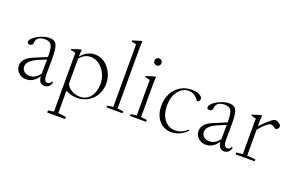

<svg xmlns="http://www.w3.org/2000/svg" viewBox="-112 -1176 2874 1870"><g transform="rotate(20 1325.0 -240.5)"><path d="M155.8 11.2Q109.4 11.2 77.4 -19Q45.4 -49.3 45.4 -92.8Q45.4 -167 149.9 -210.4L283.7 -266.1V-276.9Q283.7 -358.4 265.9 -388.7Q248 -418.9 200.2 -418.9Q155.3 -418.9 131.1 -400.4Q106.9 -381.8 106.9 -346.7Q106.9 -334 96.9 -326.2Q86.9 -318.4 70.8 -318.4Q49.3 -318.4 49.3 -339.4Q49.3 -360.8 79.6 -386.2Q109.9 -411.6 154.1 -429Q198.2 -446.3 235.4 -446.3Q290 -446.3 309.1 -409.7Q328.1 -373 328.1 -268.1L326.7 -102.5Q325.7 -27.3 365.7 -27.3Q389.6 -27.3 403.3 -55.7L414.6 -51.8Q408.2 -22 390.4 -5.4Q372.6 11.2 346.7 11.2Q317.4 11.2 300.5 -9.3Q283.7 -29.8 282.2 -66.9Q258.8 -29.3 226.3 -9Q193.8 11.2 155.8 11.2ZM97.2 -101.6Q97.2 -71.3 119.1 -51.5Q141.1 -31.7 174.8 -31.7Q239.3 -31.7 282.2 -93.8Q283.7 -167 283.7 -240.2L218.8 -213.4Q155.3 -187.5 126.2 -160.6Q97.2 -133.8 97.2 -101.6Z M461.4 244.6V222.2L520.5 213.4V-395.5L470.2 -407.2V-417.5L562.5 -446.3L568.4 -439.9Q564.9 -407.2 564.9 -377.9V-371.6Q592.8 -408.7 630.6 -427.5Q668.5 -446.3 706.5 -446.3Q742.7 -446.3 774.9 -432.6Q807.1 -418.9 830.8 -396Q854.5 -373 871.8 -343.5Q889.2 -314 897.7 -281.2Q906.2 -248.5 906.2 -216.8Q906.2 -165.5 887.9 -122.1Q869.6 -78.6 838.9 -49.6Q808.1 -20.5 768.6 -4.4Q729 11.7 686 11.7Q625.5 11.7 564.9 -18.1V212.4L647.9 222.2V244.6ZM676.3 -409.7Q610.4 -409.7 564.9 -350.6V-91.8Q579.6 -54.7 620.4 -31.7Q661.1 -8.8 706.5 -8.8Q773.9 -8.8 814.2 -61Q854.5 -113.3 854.5 -194.3Q854.5 -249.5 830.8 -299.1Q807.1 -348.6 765.9 -379.2Q724.6 -409.7 676.3 -409.7Z M987.3 0V-19.5L1047.9 -26.9V-675.8L998 -687V-698.2L1089.8 -726.1L1095.2 -719.7Q1092.3 -682.6 1092.3 -657.7V-26.9L1154.3 -19.5V0Z M1269.5 -587.9Q1269.5 -603 1280.3 -613.8Q1291 -624.5 1306.6 -624.5Q1321.8 -624.5 1332.8 -613.8Q1343.8 -603 1343.8 -587.9Q1343.8 -572.3 1333 -561.5Q1322.3 -550.8 1306.6 -550.8Q1291 -550.8 1280.3 -561.5Q1269.5 -572.3 1269.5 -587.9ZM1230.5 0V-19.5L1291 -26.9V-395.5L1241.2 -407.2V-418L1333.5 -446.3L1338.9 -439.9Q1335.9 -402.8 1335.9 -377.9V-26.9L1397.5 -19.5V0Z M1662.1 11.2Q1581.1 11.2 1532 -47.6Q1482.9 -106.4 1482.9 -198.2Q1482.9 -266.1 1509.8 -322Q1536.6 -377.9 1589.4 -412.1Q1642.1 -446.3 1711.4 -446.3Q1788.1 -446.3 1818.8 -406.7Q1822.3 -402.3 1822.3 -389.2Q1822.3 -377 1814.2 -367.9Q1806.2 -358.9 1796.4 -358.9Q1793.9 -358.9 1792 -361.3Q1749 -425.8 1685.5 -425.8Q1624.5 -425.8 1579.6 -370.1Q1534.7 -314.5 1534.7 -219.2Q1534.7 -127 1578.4 -72.3Q1622.1 -17.6 1690.9 -17.6Q1754.9 -17.6 1814.9 -70.3L1822.8 -62Q1749.5 11.2 1662.1 11.2Z M2018.1 11.2Q1971.7 11.2 1939.7 -19Q1907.7 -49.3 1907.7 -92.8Q1907.7 -167 2012.2 -210.4L2146 -266.1V-276.9Q2146 -358.4 2128.2 -388.7Q2110.4 -418.9 2062.5 -418.9Q2017.6 -418.9 1993.4 -400.4Q1969.2 -381.8 1969.2 -346.7Q1969.2 -334 1959.2 -326.2Q1949.2 -318.4 1933.1 -318.4Q1911.6 -318.4 1911.6 -339.4Q1911.6 -360.8 1941.9 -386.2Q1972.2 -411.6 2016.4 -429Q2060.5 -446.3 2097.7 -446.3Q2152.3 -446.3 2171.4 -409.7Q2190.4 -373 2190.4 -268.1L2189 -102.5Q2188 -27.3 2228 -27.3Q2252 -27.3 2265.6 -55.7L2276.9 -51.8Q2270.5 -22 2252.7 -5.4Q2234.9 11.2 2209 11.2Q2179.7 11.2 2162.8 -9.3Q2146 -29.8 2144.5 -66.9Q2121.1 -29.3 2088.6 -9Q2056.2 11.2 2018.1 11.2ZM1959.5 -101.6Q1959.5 -71.3 1981.4 -51.5Q2003.4 -31.7 2037.1 -31.7Q2101.6 -31.7 2144.5 -93.8Q2146 -167 2146 -240.2L2081.1 -213.4Q2017.6 -187.5 1988.5 -160.6Q1959.5 -133.8 1959.5 -101.6Z M2325.2 0V-19.5L2390.6 -26.9V-395.5L2340.8 -407.2V-418L2432.6 -446.3L2438 -439.9Q2435.1 -402.8 2435.1 -377.9V-332Q2459 -357.9 2495.1 -390.9Q2531.2 -423.8 2545.9 -434.1Q2562.5 -446.3 2577.6 -446.3Q2596.2 -446.3 2616.7 -431.9Q2637.2 -417.5 2637.2 -401.4Q2637.2 -388.7 2627.9 -377.7Q2618.7 -366.7 2606.4 -366.7Q2595.7 -366.7 2587.4 -375Q2568.8 -392.1 2552.7 -392.1Q2515.1 -392.1 2435.1 -296.4V-27.3L2522.9 -19.5V0Z"/></g></svg>

Font: Elstob ExtraLight
Style: Regular
Weight: 200
Designer: Peter S. Baker
Version: Version 1.015